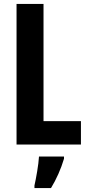

<svg xmlns="http://www.w3.org/2000/svg" viewBox="-20 -734 446 975"><path d="M64 0H391V-119H201V-714H64ZM305 72V61H178C176 101 163 173 155 208V221H239C266 177 290 123 305 72Z"/></svg>

Font: Noto Sans Georgian ExtraCondensed Bold
Style: Regular
Weight: 700
Width: 2
Designer: Monotype Design Team, Akaki Razmadze
Foundry: Google LLC
Version: Version 2.005